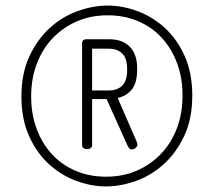

<svg xmlns="http://www.w3.org/2000/svg" viewBox="-20 -705 768 690"><path d="M57 -358Q57 -442 86 -503.5Q115 -565 160 -605.5Q205 -646 260 -665.5Q315 -685 367 -685Q420 -685 474 -665Q528 -645 572 -605Q616 -565 643.5 -504Q671 -443 671 -362Q671 -278 642 -216.5Q613 -155 568 -114.5Q523 -74 468 -54.5Q413 -35 361 -35Q308 -35 254 -55Q200 -75 156 -115Q112 -155 84.5 -216Q57 -277 57 -358ZM636 -362Q636 -425 616.5 -477.5Q597 -530 562 -568.5Q527 -607 477 -628.5Q427 -650 367 -650Q307 -650 257 -628.5Q207 -607 170 -568.5Q133 -530 112.5 -476.5Q92 -423 92 -358Q92 -295 111.5 -242.5Q131 -190 166 -151.5Q201 -113 251 -91.5Q301 -70 361 -70Q421 -70 471 -91.5Q521 -113 558 -151.5Q595 -190 615.5 -243.5Q636 -297 636 -362ZM275 -550Q275 -562 288 -564H372Q393 -564 411 -558.5Q429 -553 443 -540.5Q457 -528 465 -507.5Q473 -487 473 -457Q473 -406 453 -382.5Q433 -359 403 -353L472 -194Q474 -188 474 -187Q474 -179 467.5 -173.5Q461 -168 453 -168Q447 -168 443 -174Q439 -180 436 -187L363 -349H311V-183Q311 -176 305.5 -172.5Q300 -169 293 -169Q286 -169 280.5 -172.5Q275 -176 275 -183ZM311 -530V-380H372Q401 -380 419 -397Q437 -414 437 -455Q437 -496 419 -513Q401 -530 372 -530Z"/></svg>

Font: AkaAcidDosis
Style: ExtraLight
Weight: 250
Designer: Edgar Tolentino, Pablo Impallari, Igino Marini, Aka-Acid
Foundry: Edgar Tolentino, Pablo Impallari, Igino Marini, Aka-Acid
Version: Version 1.007